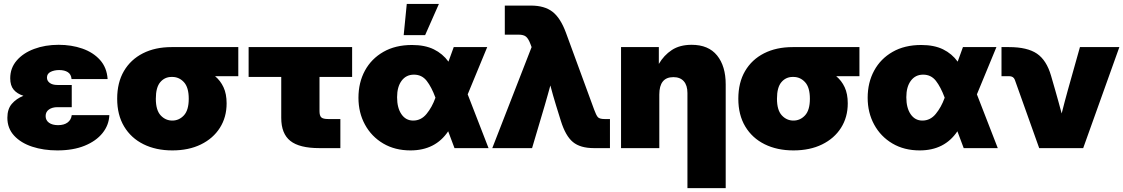

<svg xmlns="http://www.w3.org/2000/svg" viewBox="-20 -756 5733 980"><path d="M272.5 11.7Q202.1 11.7 144.3 -7.3Q86.4 -26.4 52 -63.7Q17.6 -101.1 17.6 -154.8Q17.6 -199.2 40.3 -225.8Q63 -252.4 99.6 -267.1Q67.4 -277.3 49.8 -298.3Q32.2 -319.3 32.2 -356.4Q32.2 -408.7 65.2 -447Q98.1 -485.4 154.3 -506.3Q210.4 -527.3 279.3 -527.3Q344.7 -527.3 400.1 -508.1Q455.6 -488.8 490.5 -450Q525.4 -411.1 529.3 -352.5H345.2Q343.3 -376.5 326.4 -387.5Q309.6 -398.4 282.2 -398.4Q256.8 -398.4 238.3 -389.2Q219.7 -379.9 219.7 -359.9Q219.7 -343.3 233.9 -332.8Q248 -322.3 272.5 -322.3H346.2V-209H273.4Q246.6 -209 229.7 -197Q212.9 -185.1 212.9 -163.6Q212.9 -142.1 230 -129.6Q247.1 -117.2 276.4 -117.2Q307.1 -117.2 325.2 -130.9Q343.3 -144.5 346.2 -168.5H538.1Q536.1 -117.7 503.4 -76.9Q470.7 -36.1 412.1 -12.2Q353.5 11.7 272.5 11.7Z M859.4 11.7Q775.9 11.7 712.4 -19.8Q648.9 -51.3 613.5 -110.4Q578.1 -169.4 578.1 -252Q578.1 -334.5 612.5 -393.3Q647 -452.1 709.5 -483.9Q772 -515.6 855.5 -515.6H1196.3V-367.2H1077.6Q1105 -344.7 1120.8 -310.8Q1136.7 -276.9 1136.7 -228.5Q1136.7 -157.7 1102.3 -103.5Q1067.9 -49.3 1005.6 -18.8Q943.4 11.7 859.4 11.7ZM859.4 -363.3H855.5Q820.8 -363.3 798.1 -336.7Q775.4 -310.1 775.4 -252Q775.4 -193.8 800 -167.2Q824.7 -140.6 859.4 -140.6Q894 -140.6 918.7 -167.2Q943.4 -193.8 943.4 -252Q943.4 -310.1 918.7 -336.7Q894 -363.3 859.4 -363.3Z M1609.9 0Q1508.3 0 1461.9 -36.9Q1415.5 -73.7 1415.5 -154.3V-363.3H1249V-515.6H1777.3V-363.3H1610.8V-188.5Q1610.8 -165.5 1619.9 -157Q1628.9 -148.4 1655.8 -148.4H1717.3V0Z M2075.2 11.7Q1995.6 11.7 1935.8 -23.7Q1876 -59.1 1842.8 -120.1Q1809.6 -181.2 1809.6 -256.8Q1809.6 -334.5 1842.5 -395.3Q1875.5 -456.1 1936.8 -491.2Q1998 -526.4 2083 -526.4Q2148.9 -526.4 2194.3 -504.2Q2239.7 -481.9 2269 -441.4L2295.9 -515.6H2466.8L2367.2 -274.4L2473.6 0H2299.8L2267.6 -85.9Q2202.1 11.7 2075.2 11.7ZM2202.6 -257.3 2202.1 -258.8Q2182.6 -311.5 2158 -343.3Q2133.3 -375 2092.8 -375Q2053.2 -375 2030 -344Q2006.8 -313 2006.8 -259.8Q2006.8 -205.1 2029.1 -172.9Q2051.3 -140.6 2088.9 -140.6Q2129.4 -140.6 2157.2 -174.6Q2185.1 -208.5 2202.1 -255.9ZM2040.5 -576.7 2056.2 -735.8H2220.2L2149.9 -576.7Z M2492.7 0 2693.4 -515.6 2687.5 -531.2Q2677.2 -558.6 2665 -568.8Q2652.8 -579.1 2627 -579.1H2556.6V-727.5H2689.5Q2759.3 -727.5 2800 -696Q2840.8 -664.6 2868.7 -588.9L3012.7 -196.3Q3022.5 -169.4 3030.8 -158.9Q3039.1 -148.4 3065.9 -148.4H3093.3V0H3011.2Q2941.9 0 2904.3 -31Q2866.7 -62 2842.8 -138.7L2817.9 -218.8Q2810.1 -243.7 2803 -269Q2795.9 -294.4 2789.1 -319.8Q2782.2 -294.4 2775.1 -269.3Q2768.1 -244.1 2760.7 -218.8L2695.8 0Z M3345.2 -273.4V0H3149.9V-515.6H3342.8V-429.7Q3368.7 -474.1 3409.2 -500.7Q3449.7 -527.3 3510.3 -527.3Q3596.2 -527.3 3640.1 -472.9Q3684.1 -418.5 3684.1 -325.2V204.1H3488.8V-281.2Q3488.8 -320.3 3470.2 -341.3Q3451.7 -362.3 3417 -362.3Q3345.2 -362.3 3345.2 -273.4Z M4029.8 11.7Q3946.3 11.7 3882.8 -19.8Q3819.3 -51.3 3783.9 -110.4Q3748.5 -169.4 3748.5 -252Q3748.5 -334.5 3783 -393.3Q3817.4 -452.1 3879.9 -483.9Q3942.4 -515.6 4025.9 -515.6H4366.7V-367.2H4248Q4275.4 -344.7 4291.3 -310.8Q4307.1 -276.9 4307.1 -228.5Q4307.1 -157.7 4272.7 -103.5Q4238.3 -49.3 4176 -18.8Q4113.8 11.7 4029.8 11.7ZM4029.8 -363.3H4025.9Q3991.2 -363.3 3968.5 -336.7Q3945.8 -310.1 3945.8 -252Q3945.8 -193.8 3970.5 -167.2Q3995.1 -140.6 4029.8 -140.6Q4064.5 -140.6 4089.1 -167.2Q4113.8 -193.8 4113.8 -252Q4113.8 -310.1 4089.1 -336.7Q4064.5 -363.3 4029.8 -363.3Z M4674.3 11.7Q4594.7 11.7 4534.9 -23.7Q4475.1 -59.1 4441.9 -120.1Q4408.7 -181.2 4408.7 -256.8Q4408.7 -334.5 4441.7 -395.3Q4474.6 -456.1 4535.9 -491.2Q4597.2 -526.4 4682.1 -526.4Q4748 -526.4 4793.5 -504.2Q4838.9 -481.9 4868.2 -441.4L4895 -515.6H5065.9L4966.3 -274.4L5072.8 0H4898.9L4866.7 -85.9Q4801.3 11.7 4674.3 11.7ZM4801.8 -257.3 4801.3 -258.8Q4781.7 -311.5 4757.1 -343.3Q4732.4 -375 4691.9 -375Q4652.3 -375 4629.2 -344Q4606 -313 4606 -259.8Q4606 -205.1 4628.2 -172.9Q4650.4 -140.6 4688 -140.6Q4728.5 -140.6 4756.3 -174.6Q4784.2 -208.5 4801.3 -255.9Z M5284.2 0 5159.7 -349.1Q5152.8 -367.2 5130.4 -367.2H5091.8V-515.6H5130.4Q5223.6 -515.6 5272.7 -482.2Q5321.8 -448.7 5344.7 -369.6L5365.7 -296.9Q5374.5 -267.1 5382.6 -236.8Q5390.6 -206.5 5398.9 -176.8Q5406.2 -206.5 5414.3 -236.6Q5422.4 -266.6 5430.7 -296.9L5492.2 -515.6H5693.4L5508.8 0Z"/></svg>

Font: Inter Display Black
Style: Regular
Weight: 900
Designer: Rasmus Andersson
Foundry: rsms
Version: Version 4.000;git-a52131595